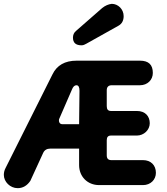

<svg xmlns="http://www.w3.org/2000/svg" viewBox="-20 -964 872 1000"><path d="M376 -803C365 -794 360 -782 360 -768C360 -741 375 -728 405 -728C416 -728 422 -733 429 -736L597 -830C615 -840 624 -857 624 -880C624 -916 595 -944 562 -944C545 -942 528 -935 512 -922ZM72 16C99 16 121 3 138 -22L205 -168C212 -183 225 -190 242 -190H392V-104C392 -44 436 0 496 0H725C764 0 792 -28 792 -64C792 -104 765 -130 725 -130H560C544 -130 536 -138 536 -155V-234C536 -250 543 -258 558 -258H693C729 -258 760 -287 760 -322C760 -359 736 -386 693 -386H558C543 -386 536 -394 536 -411V-494C536 -511 545 -520 562 -520H709C748 -520 776 -548 776 -584C776 -627 754 -648 709 -648H379C318 -648 276 -624 253 -576L10 -91C3 -78 0 -66 0 -53C0 -17 33 16 72 16ZM306 -317C290 -317 287 -329 287 -336C287 -339 287 -341 288 -344L354 -496C360 -512 368 -520 378 -520C389 -520 394 -510 394 -491L392 -317Z"/></svg>

Font: Dongle
Style: Bold
Weight: 700
Designer: Yanghee Ryu
Foundry: Yanghee Ryu
Version: Version 2.000